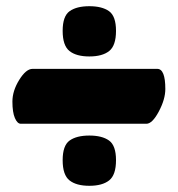

<svg xmlns="http://www.w3.org/2000/svg" viewBox="-20 -589 573 619"><path d="M332 -7.5Q310 10 268 10Q226 10 204 -7.5Q182 -25 182 -72.5Q182 -120 204.5 -136Q227 -152 268 -152Q309 -152 331.5 -136Q354 -120 354 -72.5Q354 -25 332 -7.5ZM452 -190H47Q36 -190 28 -208.5Q20 -227 20 -261.5Q20 -296 42 -331.5Q64 -367 85 -367H487Q513 -367 513 -302Q513 -269 492 -229.5Q471 -190 452 -190ZM332 -424.5Q310 -407 268 -407Q226 -407 204 -424.5Q182 -442 182 -489.5Q182 -537 204.5 -553Q227 -569 268 -569Q309 -569 331.5 -553Q354 -537 354 -489.5Q354 -442 332 -424.5Z"/></svg>

Font: Titan One
Style: Regular
Weight: 400
Designer: Rodrigo Fuenzalida
Foundry: Rodrigo Fuenzalida
Version: Version 1.001